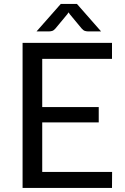

<svg xmlns="http://www.w3.org/2000/svg" viewBox="-20 -928 618 948"><path d="M479 -773H414Q408 -773 399.8 -775.2Q391.5 -777.5 383 -787.5L324.5 -858L318.5 -867L312.5 -858L254 -787.5Q245.5 -777.5 237.2 -775.2Q229 -773 223 -773H160.5L280 -908.5H360ZM533.5 -79 533 0H91.5V-716.5H533V-637.5H188.5V-399.5H467.5V-323.5H188.5V-79Z"/></svg>

Font: TypoPRO Lato
Style: Regular
Weight: 400
Designer: Lukasz Dziedzic with Adam Twardoch and Botio Nikoltchev
Foundry: tyPoland Lukasz Dziedzic
Version: Version 2.010; 2014-09-01; http://www.latofonts.com/